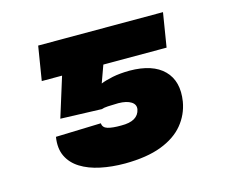

<svg xmlns="http://www.w3.org/2000/svg" viewBox="-82 -638 891 756"><g transform="rotate(-15 364.0 -259.5)"><path d="M307.6 -221.7 139.6 -227.5 233.4 -528.3H638.7L616.2 -389.6H358.4L333 -319.3Q352.1 -327.1 381.8 -333.3Q411.6 -339.4 451.2 -339.8Q545.9 -339.4 590.8 -293.9Q635.7 -248.5 623 -168Q614.3 -116.7 581.5 -76.9Q548.8 -37.1 489.5 -14.4Q430.2 8.3 340.8 8.8Q287.1 8.8 241 -1Q194.8 -10.7 161.6 -31.5Q128.4 -52.2 112.8 -84.7Q97.2 -117.2 104.5 -163.1L289.1 -168.9Q290 -150.9 309.6 -145Q329.1 -139.2 364.3 -139.6Q399.4 -139.2 418.7 -150.6Q438 -162.1 442.4 -184.6Q445.8 -204.1 427.7 -215.6Q409.7 -227.1 376 -227.5Q350.1 -227.1 333 -226.1Q315.9 -225.1 307.6 -221.7ZM291 -528.3 267.6 -389.6H107.4L129.9 -528.3Z"/></g></svg>

Font: Inter 18pt Black
Style: Italic
Weight: 900
Italic angle: -9.3988°
Designer: Rasmus Andersson
Foundry: rsms
Version: Version 4.001;git-66647c0bb